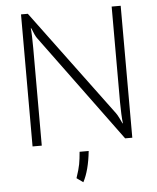

<svg xmlns="http://www.w3.org/2000/svg" viewBox="-60 -752 829 1015"><g transform="rotate(-5 354.5 -244.5)"><path d="M89.8 -700.7H126L544.4 -136.7Q551.3 -127.4 560.5 -108.9Q569.8 -90.3 574.2 -80.1H576.2Q573.7 -98.1 572.3 -130.9Q570.8 -163.6 570.8 -192.4V-700.2H618.7L619.1 0H581.1L163.1 -568.8Q152.8 -583 137.7 -622.6H134.8Q136.7 -612.3 137.7 -579.3Q138.7 -546.4 138.7 -516.1V0H89.8ZM306.6 187.5Q321.8 142.6 326.9 115Q332 87.4 335 49.8H383.3Q372.6 152.3 340.8 211.9Z"/></g></svg>

Font: Selawik Light
Style: Regular
Weight: 300
Designer: Aaron Bell
Foundry: Microsoft Corporation
Version: Version 1.01